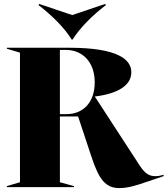

<svg xmlns="http://www.w3.org/2000/svg" viewBox="-20 -956 856 981"><path d="M590 5C635 5 681 -10 724 -25L816 -56V-63C802 -59 790 -56 775 -56C747 -56 724 -63 692 -113L465 -462V-463C581 -477 651 -519 651 -587C651 -652 582 -712 334 -712H15V-707L82 -687V-25L15 -5V0H358V-5L286 -25V-361H379L448 -153C486 -38 520 5 590 5ZM177 -930C248 -875 310 -813 346 -754H351C388 -813 449 -875 521 -930L518 -936L349 -879L180 -936ZM286 -373V-701H316C401 -701 464 -640 464 -535C464 -429 401 -373 321 -373Z"/></svg>

Font: Nyght Serif Dark
Style: Regular
Weight: 800
Designer: Maksym Kobuzan
Version: Version 0.410;Glyphs 3.1.2 (3151)